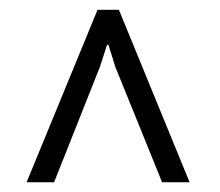

<svg xmlns="http://www.w3.org/2000/svg" viewBox="-20 -731 453 395"><path d="M34.7 -356 180.7 -710.9H224.6L370.1 -356H313.5L217.3 -593.3L203.1 -638.7H200.2L185.5 -593.3L91.3 -356Z"/></svg>

Font: Roboto Slab Light
Style: Regular
Weight: 300
Designer: Google
Version: Version 2.000; ttfautohint (v1.8.1.43-b0c9)